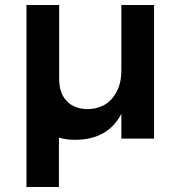

<svg xmlns="http://www.w3.org/2000/svg" viewBox="-20 -555 717 769"><path d="M597 -535V0H466V-99Q412 5 280 5Q245 5 216 -4V194H86V-535H217V-238Q217 -182 247.5 -150Q278 -118 332 -118Q394 -119 430 -162Q466 -205 466 -271V-535Z"/></svg>

Font: TypoPRO Montserrat Alternates
Style: Regular
Weight: 500
Designer: Julieta Ulanovsky
Foundry: Julieta Ulanovsky
Version: Version 6.001